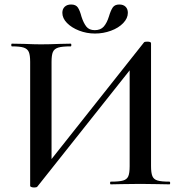

<svg xmlns="http://www.w3.org/2000/svg" viewBox="-20 -819 806 853"><path d="M634 -634Q651 -634 651 -627V-81Q651 -51 657 -36.5Q663 -22 680 -17Q697 -12 733 -12Q736 -12 736 -6Q736 0 733 0Q699 0 679 -1L604 -2L520 -1Q502 0 472 0Q469 0 469 -6Q469 -12 472 -12Q510 -12 527 -17Q544 -22 550 -36Q556 -50 556 -81V-539L585 -543L146 10Q143 14 132 14Q125 14 119.5 12Q114 10 114 7V-544Q114 -574 108 -588Q102 -602 85.5 -607.5Q69 -613 33 -613Q30 -613 30 -619Q30 -625 33 -625L88 -624Q134 -622 161 -622Q198 -622 246 -624L294 -625Q297 -625 297 -619Q297 -613 294 -613Q256 -613 238.5 -607.5Q221 -602 215 -588Q209 -574 209 -544V-82L181 -77L620 -631Q623 -634 634 -634ZM464 -746Q472 -773 481 -786Q490 -799 510 -799Q528 -799 538 -789Q548 -779 548 -762Q548 -738 527.5 -716.5Q507 -695 473 -682.5Q439 -670 402 -670Q365 -670 331.5 -683Q298 -696 277.5 -717Q257 -738 257 -762Q257 -779 267.5 -789Q278 -799 296 -799Q317 -799 326 -785.5Q335 -772 342 -745Q351 -717 363.5 -701Q376 -685 401 -685Q427 -685 441 -701Q455 -717 464 -746Z"/></svg>

Font: Cormorant Infant SemiBold
Style: Regular
Weight: 600
Designer: Christian Thalmann (Catharsis Fonts)
Foundry: Catharsis Fonts
Version: Version 4.000